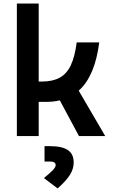

<svg xmlns="http://www.w3.org/2000/svg" viewBox="-20 -752 626 1061"><path d="M73.2 0V-732.4H193.8V-301.3H210Q270.5 -301.3 309.6 -322.5Q348.6 -343.8 371.1 -391.1Q393.6 -438.5 403.8 -517.6H528.3Q504.9 -331.1 415 -251L561.5 0H416.5L310.5 -197.3Q275.4 -189 234.4 -189H193.8V0ZM298.3 289.1 222.7 231.9Q258.3 203.1 272.9 187.3Q287.6 171.4 287.6 160.6Q287.6 140.6 257.8 140.6H226.1V55.7H256.8Q323.7 55.7 355.5 77.6Q387.2 99.6 387.2 146Q387.2 181.6 366 215.1Q344.7 248.5 298.3 289.1Z"/></svg>

Font: Cascadia Mono PL SemiBold
Style: Regular
Weight: 600
Monospace: yes
Designer: Aaron Bell
Foundry: Saja Typeworks
Version: Version 2404.023; ttfautohint (v1.8.4)